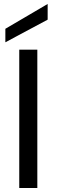

<svg xmlns="http://www.w3.org/2000/svg" viewBox="-20 -947 286 967"><path d="M77 -697H168V0H77ZM220 -927V-848L7 -734V-802Z"/></svg>

Font: Poppins
Style: Regular
Weight: 400
Designer: Ninad Kale (Devanagari), Jonny Pinhorn (Latin)
Version: Version 5.002